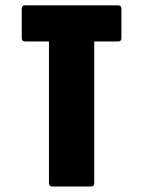

<svg xmlns="http://www.w3.org/2000/svg" viewBox="-20 -686 526 706"><path d="M172.5 0Q160 0 160 -12.5V-533.5H72.5Q60 -533.5 60 -546V-654Q60 -666.5 72.5 -666.5H414Q426.5 -666.5 426.5 -654V-546Q426.5 -533.5 414 -533.5H326.5V-12.5Q326.5 0 314 0Z"/></svg>

Font: Jaro
Style: Regular
Weight: 400
Designer: Agyei Archer, Celine Hurka, Mirko Velimirović
Version: Version 1.000